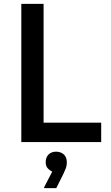

<svg xmlns="http://www.w3.org/2000/svg" viewBox="-20 -740 579 1000"><path d="M91 0V-720H207V-101H507V0ZM252 154Q241 149 229.5 137.5Q218 126 218 105Q218 79 233 64.5Q248 50 272 50Q296 50 312 64Q328 78 328 106Q328 125 321 141Q314 157 309 168L273 240H210V235Z"/></svg>

Font: Kufam Medium
Style: Regular
Weight: 500
Designer: Wael Morcos, Artur Schmal
Foundry: Original Type
Version: Version 1.300; ttfautohint (v1.8.3)